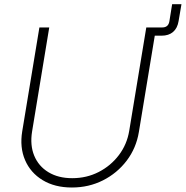

<svg xmlns="http://www.w3.org/2000/svg" viewBox="-20 -854 856 885"><path d="M655.3 -689.5 662.1 -727.5H728Q755.9 -727.5 760.7 -755.4L773.4 -834.5H816.4L803.2 -756.8Q797.9 -724.1 777.8 -706.8Q757.8 -689.5 724.6 -689.5ZM311.5 10.3Q232.4 10.3 176.5 -23.7Q120.6 -57.6 95.5 -116.2Q70.3 -174.8 82.5 -249L161.6 -727.5H207L127.9 -248Q117.7 -185.1 137.7 -136.5Q157.7 -87.9 203.1 -60.3Q248.5 -32.7 313 -32.7Q379.4 -32.7 435.1 -61.3Q490.7 -89.8 528.1 -139.2Q565.4 -188.5 575.7 -251.5L654.3 -727.5H699.7L620.1 -245.6Q607.9 -171.4 564 -113.5Q520 -55.7 454.6 -22.7Q389.2 10.3 311.5 10.3Z"/></svg>

Font: Inter 20pt ExtraLight
Style: Italic
Weight: 250
Italic angle: -9.3988°
Version: Version 4.001;git-66647c0bb